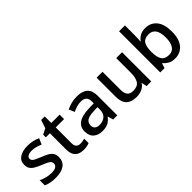

<svg xmlns="http://www.w3.org/2000/svg" viewBox="94 -1629 2508 2508"><g transform="rotate(-45 1348.5 -375.0)"><path d="M442 -153Q442 -73 384 -31.5Q326 10 222 10Q166 10 125 1.5Q84 -7 50 -23V-118Q86 -100 133.5 -87Q181 -74 225 -74Q284 -74 310.5 -92.5Q337 -111 337 -142Q337 -160 327 -174.5Q317 -189 289.5 -204Q262 -219 209 -240Q158 -261 122 -281.5Q86 -302 67.5 -330.5Q49 -359 49 -404Q49 -475 105.5 -512Q162 -549 255 -549Q305 -549 348.5 -539.5Q392 -530 433 -511L398 -429Q362 -444 325.5 -454.5Q289 -465 250 -465Q203 -465 178.5 -450Q154 -435 154 -409Q154 -390 165.5 -376.5Q177 -363 205.5 -349Q234 -335 284 -315Q334 -296 369.5 -276Q405 -256 423.5 -227Q442 -198 442 -153Z M764 -78Q785 -78 807 -82Q829 -86 845 -91V-9Q828 -1 798.5 4.5Q769 10 739 10Q695 10 658.5 -5Q622 -20 600 -57Q578 -94 578 -161V-457H503V-506L582 -546L620 -660H686V-539H840V-457H686V-162Q686 -119 707.5 -98.5Q729 -78 764 -78Z M1163 -549Q1265 -549 1315.5 -504.5Q1366 -460 1366 -365V0H1289L1268 -75H1264Q1229 -31 1190.5 -10.5Q1152 10 1084 10Q1011 10 963 -30Q915 -70 915 -154Q915 -236 977 -279Q1039 -322 1167 -326L1260 -329V-358Q1260 -417 1233 -441Q1206 -465 1157 -465Q1116 -465 1078 -453Q1040 -441 1005 -424L971 -502Q1009 -522 1059 -535.5Q1109 -549 1163 -549ZM1187 -256Q1096 -253 1061 -226.5Q1026 -200 1026 -153Q1026 -111 1051 -92.5Q1076 -74 1116 -74Q1177 -74 1218 -108.5Q1259 -143 1259 -212V-259Z M1993 -539V0H1907L1892 -71H1887Q1861 -29 1815 -9.5Q1769 10 1717 10Q1623 10 1573 -37Q1523 -84 1523 -187V-539H1632V-203Q1632 -141 1658 -109.5Q1684 -78 1740 -78Q1822 -78 1853.5 -127Q1885 -176 1885 -268V-539Z M2267 -578Q2267 -545 2265.5 -515Q2264 -485 2262 -468H2267Q2290 -502 2329 -525.5Q2368 -549 2429 -549Q2527 -549 2586 -478.5Q2645 -408 2645 -270Q2645 -131 2585 -60.5Q2525 10 2428 10Q2366 10 2328 -12.5Q2290 -35 2267 -65H2259L2239 0H2159V-760H2267ZM2403 -460Q2327 -460 2297.5 -415.5Q2268 -371 2267 -278V-270Q2267 -177 2296.5 -128Q2326 -79 2405 -79Q2469 -79 2501.5 -128.5Q2534 -178 2534 -271Q2534 -365 2501 -412.5Q2468 -460 2403 -460Z"/></g></svg>

Font: Noto Sans Javanese Medium
Style: Regular
Weight: 500
Version: Version 2.004